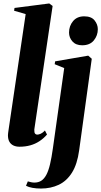

<svg xmlns="http://www.w3.org/2000/svg" viewBox="-20 -837 586 1111"><path d="M178.5 -87.5Q178 -69.5 182.8 -63.8Q187.5 -58 195.5 -58Q204 -58 215.8 -63.2Q227.5 -68.5 240 -82L252 -58.5Q232.5 -36 208.2 -20Q184 -4 155.2 4Q126.5 12 93 12Q73 12 58 5Q43 -2 34.5 -16.5Q26 -31 26 -55Q26 -59.5 27 -67.2Q28 -75 29.5 -85.2Q31 -95.5 32.5 -105.5L128.5 -755.5L61.5 -775L64 -791L265 -817L284.5 -802.5ZM438 33Q427 113.5 396.5 162Q366 210.5 320 232.2Q274 254 217 254Q190.5 254 168 250Q145.5 246 130.5 238L141 212.5Q150.5 215.5 160.2 217.5Q170 219.5 179 219.5Q202 219.5 218.8 208.8Q235.5 198 248 174.8Q260.5 151.5 269.5 113.5Q278.5 75.5 286 21.5L351.5 -443L296.5 -465.5L299 -482L490.5 -515L511 -497ZM455.5 -575Q419 -575 399.2 -597.2Q379.5 -619.5 379.5 -648.5Q379.5 -687 402.8 -714.8Q426 -742.5 467 -742.5Q508.5 -742.5 527.2 -719Q546 -695.5 546 -668Q546 -631.5 523 -603.2Q500 -575 455.5 -575Z"/></svg>

Font: Merriweather 144pt ExtraBold
Style: Italic
Weight: 800
Italic angle: -7.8°
Version: Version 2.101